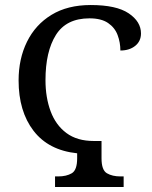

<svg xmlns="http://www.w3.org/2000/svg" viewBox="-20 -744 606 764"><path d="M199 0V-42H212Q244 -42 265.5 -54.5Q287 -67 287 -114V-134Q173 -146 113.5 -223.5Q54 -301 54 -424Q54 -510 87.5 -578Q121 -646 185 -685Q249 -724 341 -724Q443 -724 492 -691Q541 -658 541 -611Q541 -580 518 -561.5Q495 -543 459 -543Q459 -575 448 -604.5Q437 -634 410 -652.5Q383 -671 336 -671Q244 -671 202.5 -605Q161 -539 161 -425Q161 -356 181.5 -301Q202 -246 244.5 -214.5Q287 -183 353 -183H384V-114Q384 -67 405.5 -54.5Q427 -42 459 -42H472V0Z"/></svg>

Font: Noto Serif SemiCondensed
Style: Regular
Weight: 400
Width: 4
Designer: Monotype Design Team
Foundry: Monotype Imaging Inc.
Version: Version 2.013